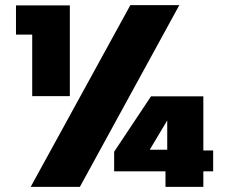

<svg xmlns="http://www.w3.org/2000/svg" viewBox="-20 -725 873 745"><path d="M42 -590.8V-704.1H251V-352.1H105V-590.8ZM99.1 0 485.8 -705.1H675.8L290 0ZM422.9 -60.1V-136.2L565.9 -351.1H769V-141.1H807.1V-60.1H769V0H622.1V-60.1ZM561 -144H628.9V-257.8Z"/></svg>

Font: Poppins ExtraBold
Style: Regular
Weight: 800
Designer: Ninad Kale (Devanagari), Jonny Pinhorn (Latin)
Foundry: Indian Type Foundry
Version: 4.004